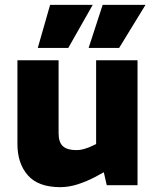

<svg xmlns="http://www.w3.org/2000/svg" viewBox="-20 -765 646 793"><path d="M229 8Q138 8 95 -41Q52 -90 52 -170V-516H222V-215Q222 -177 240 -161Q258 -145 295 -145Q310 -145 323 -148.5Q336 -152 349 -157L377 -170V-516H548V0H421L400 -91L433 -67L371 -33Q334 -14 298.5 -3Q263 8 229 8ZM136 -567 187 -745H363L262 -567ZM346 -567 404 -745H581L472 -567Z"/></svg>

Font: REM
Style: Bold
Weight: 700
Designer: Octavio Pardo
Foundry: Ashler Design
Version: Version 1.005;gftools[0.9.28]